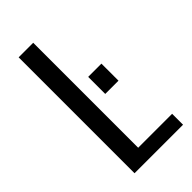

<svg xmlns="http://www.w3.org/2000/svg" viewBox="-220 -760 820 820"><g transform="rotate(-45 189.5 -350.0)"><path d="M73 0V-700H161V-66H366V0ZM224 -328V-431H304V-328Z"/></g></svg>

Font: Homenaje
Style: Regular
Weight: 400
Designer: Constanza Artigas Preller, Agustina Mingote
Foundry: Constanza Artigas Preller, Agustina Mingote
Version: Version 1.100